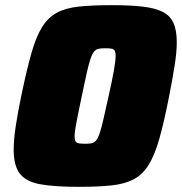

<svg xmlns="http://www.w3.org/2000/svg" viewBox="-20 -716 705 744"><path d="M284 8Q191 8 136 -2Q81 -12 57 -43Q33 -74 33 -136Q33 -174 41 -227.5Q49 -281 64 -352Q84 -448 102 -511Q120 -574 143 -611Q166 -648 200 -666.5Q234 -685 285.5 -690.5Q337 -696 413 -696Q484 -696 532 -690.5Q580 -685 609.5 -670.5Q639 -656 652 -627.5Q665 -599 665 -552Q665 -514 656.5 -460.5Q648 -407 634 -336Q615 -240 597 -177Q579 -114 556 -77Q533 -40 498.5 -21.5Q464 -3 412 2.5Q360 8 284 8ZM309 -159Q325 -159 335 -161Q345 -163 352.5 -172Q360 -181 366.5 -200.5Q373 -220 381 -255Q389 -290 401 -344Q415 -407 421.5 -443.5Q428 -480 428 -499Q428 -514 424 -520Q420 -526 411 -527.5Q402 -529 388 -529Q372 -529 362 -527Q352 -525 344.5 -516Q337 -507 330.5 -487.5Q324 -468 316 -433Q308 -398 297 -344Q288 -302 282 -271.5Q276 -241 272.5 -221Q269 -201 269 -188Q269 -174 273 -168Q277 -162 286 -160.5Q295 -159 309 -159Z"/></svg>

Font: Saira Thin Black
Style: Italic
Weight: 900
Italic angle: -12°
Version: Version 1.101